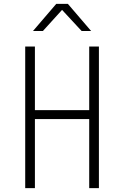

<svg xmlns="http://www.w3.org/2000/svg" viewBox="-20 -970 640 990"><path d="M110 0V-730H160V-402H440V-730H490V0H440V-356H160V0ZM150 -810 270 -950H330L450 -810H401L300 -919L201 -810Z"/></svg>

Font: Tiny Thin
Style: Regular
Weight: 100
Monospace: yes
Designer: Philipp Nurullin, Konstantin Bulenkov
Foundry: JetBrains
Version: Version 2.251; ttfautohint (v1.8.4.7-5d5b)